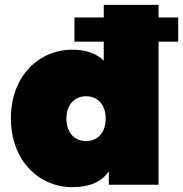

<svg xmlns="http://www.w3.org/2000/svg" viewBox="-20 -762 755 792"><path d="M278 10C349 10 398 -11 429 -55V0H634V-590H715V-690H634V-742H408V-690H287V-590H408V-512C377 -542 334 -557 278 -557C142 -557 25 -450 25 -274C25 -98 142 10 278 10ZM335 -180C290 -180 254 -212 254 -273C254 -333 290 -365 335 -365C380 -365 416 -333 416 -273C416 -212 380 -180 335 -180Z"/></svg>

Font: Chess Sans Black
Style: Regular
Weight: 900
Designer: Wolf Bōese
Foundry: Wolf Bōese
Version: Version 7.223;Glyphs 3.3 (3306)